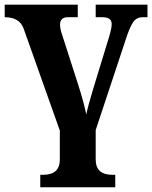

<svg xmlns="http://www.w3.org/2000/svg" viewBox="-20 -556 646 815"><path d="M163.1 186Q233.9 186 233.9 121.1V-2L80.1 -435.1Q63 -482.9 0 -482.9V-536.1H310.1V-482.9H268.1Q234.9 -482.9 234.9 -451.2Q234.9 -433.6 244.1 -407.2L311 -199.2Q336.9 -118.2 346.2 -69.8Q352.5 -102.5 375 -176.8L442.9 -398.9Q454.1 -435.5 454.1 -454.1Q454.1 -482.9 415 -482.9H386.2V-536.1H606V-482.9H585.9Q564.5 -482.9 551.3 -469.7Q538.1 -456.5 521 -410.2L386.2 -3.9V121.1Q386.2 186 457 186H469.2V238.8H150.9V186Z"/></svg>

Font: Droid Serif
Style: Bold
Weight: 700
Designer: Monotype Design team
Foundry: Monotype Imaging Inc.
Version: Version 1.03